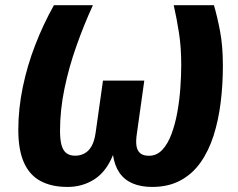

<svg xmlns="http://www.w3.org/2000/svg" viewBox="-20 -714 929 751"><path d="M244.4 17.2Q181.3 17.2 138.3 -6.1Q95.2 -29.3 73.4 -78.8Q51.6 -128.2 51.6 -205.6Q51.6 -288.5 69.1 -373Q86.6 -457.6 118.1 -538.8Q149.6 -620 190.9 -693.6H343.4Q308.5 -617.7 279.2 -534.9Q249.8 -452.1 232.3 -368Q214.8 -284 214.8 -202.2Q214.8 -167.2 221 -145.5Q227.3 -123.8 240.5 -114.4Q253.6 -105 273.9 -105Q293.5 -105 310 -113.6Q326.5 -122.2 338 -142Q349.4 -161.8 354.1 -195.1L382.8 -398.7H544.4L515.4 -191.7Q511 -163.5 513.7 -144.2Q516.5 -124.9 528.3 -114.8Q540.2 -104.7 562.5 -104.7Q593.1 -104.7 614.8 -127.9Q636.5 -151.1 651 -190.2Q665.4 -229.2 673.8 -276Q682.2 -322.8 685.5 -370.7Q688.9 -418.7 688.9 -459.6Q688.9 -528.6 680.2 -584.6Q671.6 -640.6 659.5 -693.6H816.8Q830.4 -647.1 841.1 -590Q851.8 -533 851.8 -456.6Q851.8 -382.7 843.1 -313Q834.5 -243.4 815.4 -183.5Q796.2 -123.5 764.3 -78.3Q732.3 -33.1 685.4 -8Q638.5 17.2 574.9 17.2Q531.2 17.2 498.8 3.4Q466.4 -10.5 447.4 -38.1Q428.3 -65.7 422 -107.6Q395.4 -42.1 348.9 -12.5Q302.5 17.2 244.4 17.2Z"/></svg>

Font: Fira Sans Variable
Style: Italic
Weight: 397
Italic angle: -8°
Designer: Carrois Corporate & Edenspiekermann AG
Foundry: Carrois Corporate GbR & Edenspiekermann AG
Version: Version 4.202